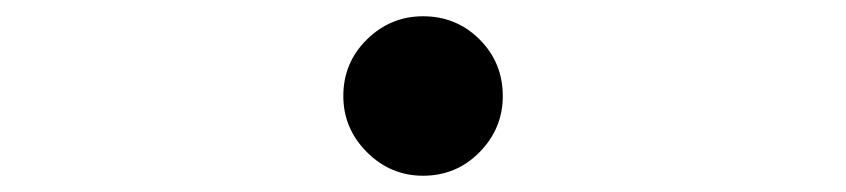

<svg xmlns="http://www.w3.org/2000/svg" viewBox="-20 -495 1040 236"><path d="M598 -377Q598 -337 569.5 -308Q541 -279 500 -279Q460 -279 431 -308Q402 -337 402 -377Q402 -418 431 -446.5Q460 -475 500 -475Q541 -475 569.5 -446.5Q598 -418 598 -377Z"/></svg>

Font: Stick
Style: Regular
Weight: 400
Designer: Fontworks Inc.
Foundry: Fontworks Inc.
Version: Version 1.100